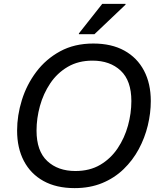

<svg xmlns="http://www.w3.org/2000/svg" viewBox="-20 -956 824 988"><path d="M68 -284Q68 -362 92.5 -441Q117 -520 166.5 -586Q216 -652 289.5 -692Q363 -732 460 -732Q554 -732 620 -695.5Q686 -659 721 -592.5Q756 -526 756 -436Q756 -374 740.5 -310Q725 -246 694 -188.5Q663 -131 616 -85.5Q569 -40 506 -14Q443 12 364 12Q270 12 204 -24.5Q138 -61 103 -127.5Q68 -194 68 -284ZM168 -284Q168 -179 223 -127.5Q278 -76 368 -76Q442 -76 496 -108Q550 -140 585.5 -193Q621 -246 638.5 -309.5Q656 -373 656 -436Q656 -541 601 -592.5Q546 -644 456 -644Q383 -644 328.5 -612Q274 -580 238.5 -527Q203 -474 185.5 -410.5Q168 -347 168 -284ZM386 -780V-784L506 -936H626V-932L466 -780Z"/></svg>

Font: Kufam
Style: Italic
Weight: 400
Italic angle: -11°
Designer: Artur Schmal
Foundry: Original Type
Version: Version 1.301; ttfautohint (v1.8.3)